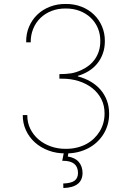

<svg xmlns="http://www.w3.org/2000/svg" viewBox="-20 -757 654 960"><path d="M93.4 0ZM309.7 9.9Q263.1 10.7 223.4 -4.1Q183.6 -18.8 154.7 -44.7Q125.7 -70.7 109.6 -106Q93.4 -141.3 93.8 -181.8H116.5Q116.1 -144.5 131.2 -113.5Q146.3 -82.4 172.8 -59.8Q199.2 -37.3 234.4 -24.9Q269.5 -12.4 309.7 -12.8Q339.8 -12.8 365.8 -19.4Q391.7 -25.9 413 -37.6Q434.3 -49.4 450.6 -65.3Q467 -81.3 478.7 -100.5Q502.8 -140.6 502.8 -188.9Q503.2 -228.7 486.9 -261Q470.5 -293.3 441.6 -316.2Q412.6 -339.1 373.2 -351.6Q333.8 -364 288.4 -363.6H277V-386.4Q293.7 -386.4 308.2 -387.4Q322.8 -388.5 335.2 -390.3Q347.7 -392.4 360.6 -396.5Q373.6 -400.6 386.7 -406.6Q407.7 -416.2 425.1 -430Q442.5 -443.9 455.1 -462Q467.7 -480.1 474.6 -502.5Q481.5 -524.9 481.5 -551.1Q481.9 -586.6 469.1 -616.7Q456.3 -646.7 433.2 -668.5Q410.2 -690.3 378.2 -702.6Q346.2 -714.8 308.2 -714.5Q269.5 -714.8 237.2 -702.1Q204.9 -689.3 181.8 -666.7Q158.7 -644.2 146 -612.9Q133.2 -581.7 133.5 -545.5H110.8Q110.1 -588.1 125.2 -623.4Q140.3 -658.7 166.9 -684.1Q193.5 -709.5 229.9 -723.5Q266.3 -737.6 308.2 -737.2Q351.2 -737.6 387.4 -723.4Q423.7 -709.2 449.8 -683.9Q475.9 -658.7 490.2 -624.6Q504.6 -590.6 504.3 -551.1Q504.3 -517.8 494.3 -489.7Q484.4 -461.6 466.4 -439.5Q448.5 -417.3 423.7 -401.8Q398.8 -386.4 369.3 -377.8V-375Q403.4 -366.1 432.2 -349.6Q460.9 -333.1 481.7 -309.5Q502.5 -285.9 514 -255.5Q525.6 -225.1 525.6 -188.9Q525.9 -160.5 518.6 -134.8Q511.4 -109 497.7 -86.8Q484 -64.6 464.7 -46.5Q445.3 -28.4 421.2 -15.8Q397 -3.2 368.8 3.6Q340.6 10.3 309.7 9.9ZM296.9 183.2 296.2 160.5Q335.9 159.1 352.8 146.5Q369.7 133.9 370 108Q369.7 46.9 295.1 46.9H291.2L301.1 -2.8H323.9L318.9 25.6Q355.5 31.2 373.9 52.9Q392.4 74.6 392.8 108Q392 180 296.9 183.2Z"/></svg>

Font: Linik Sans Thin
Style: Regular
Weight: 100
Designer: Fonts by Rasmus Andersson / Changes by Cristiano Sobral with parts from Marc Monis
Foundry: rsms
Version: Version 3.020; ttfautohint (v1.6)